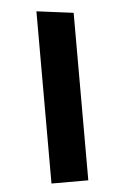

<svg xmlns="http://www.w3.org/2000/svg" viewBox="-50 -709 487 748"><g transform="rotate(-5 193.0 -335.0)"><path d="M265 -654 121 -672.5V1H265Z"/></g></svg>

Font: Anek Kannada
Style: Bold
Weight: 700
Version: Version 1.003